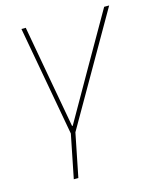

<svg xmlns="http://www.w3.org/2000/svg" viewBox="-108 -580 692 854"><g transform="rotate(-15 238.5 -153.0)"><path d="M125 200 165 0 73 -506H93L137 -262L179 -31H182L314 -262L454 -506H477L186 0L146 200Z"/></g></svg>

Font: IBM Plex Sans Thin
Style: Italic
Weight: 100
Italic angle: -11.31°
Designer: Mike Abbink, Paul van der Laan, Pieter van Rosmalen
Foundry: Bold Monday
Version: Version 3.0